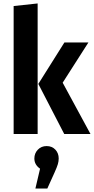

<svg xmlns="http://www.w3.org/2000/svg" viewBox="-20 -776 544 1112"><path d="M198 0H59V-741L198 -756ZM343 -297 504 0H352L202 -290L353 -530H492ZM320 142Q320 158 315 175Q310 192 296 223L254 316H185L212 201Q179 178 179 142Q179 112 199 91Q219 70 250 70Q281 70 300.5 90.5Q320 111 320 142Z"/></svg>

Font: Fira Sans Condensed SemiBold
Style: Regular
Weight: 600
Width: 3
Designer: bBox Type GmbH & Carrois Corporate GbR & Edenspiekermann AG
Foundry: bBox Type GmbH & Carrois Corporate GbR & Edenspiekermann AG
Version: Version 4.301